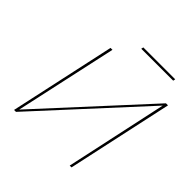

<svg xmlns="http://www.w3.org/2000/svg" viewBox="-205 -962 1127 1127"><g transform="rotate(45 359.0 -398.0)"><path d="M618 -796 615 -782H350L353 -796ZM696 -658 553 0H538L675 -635L92 0H76L219 -658H235L96 -23L679 -658Z"/></g></svg>

Font: EauTestText Thin
Style: Italic
Weight: 250
Italic angle: -12°
Designer: Christian Thalmann (Catharsis Fonts)
Version: Version 0.001;PS 000.001;hotconv 1.0.88;makeotf.lib2.5.64775